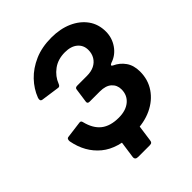

<svg xmlns="http://www.w3.org/2000/svg" viewBox="-241 -893 1164 1164"><g transform="rotate(-45 341.0 -311.0)"><path d="M261 131Q234 131 237 107L260 -55H406L383 110Q382 121 377 126Q372 131 359 131ZM352 10Q210 10 132.5 -54Q55 -118 34 -229Q33 -239 36 -246Q39 -253 48 -254L156 -268Q170 -270 173 -255Q190 -186 232 -153Q274 -120 346 -120Q407 -120 443 -150Q479 -180 479 -230Q479 -267 453 -290.5Q427 -314 377 -314H289Q271 -314 273 -330L286 -422Q287 -436 306 -436H388Q425 -436 451 -449Q477 -462 491.5 -486Q506 -510 506 -541Q506 -582 476.5 -607Q447 -632 395 -632Q335 -632 293 -601Q251 -570 233 -523Q227 -507 215 -508L95 -525Q85 -527 83 -534.5Q81 -542 85 -553Q106 -608 149 -653Q192 -698 255 -725.5Q318 -753 400 -753Q476 -753 534.5 -727Q593 -701 626.5 -654.5Q660 -608 660 -545Q660 -491 629.5 -447Q599 -403 549 -387Q539 -383 537.5 -378Q536 -373 545 -369Q585 -351 610 -315.5Q635 -280 635 -227Q635 -157 598.5 -103.5Q562 -50 498.5 -20Q435 10 352 10Z"/></g></svg>

Font: Libre Franklin
Style: Bold Italic
Weight: 700
Italic angle: -8°
Designer: Pablo Impallari, Rodrigo Fuenzalida, Nhung Nguyen
Foundry: Impallari Type
Version: Version 3.000